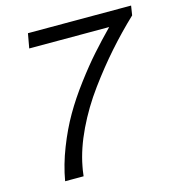

<svg xmlns="http://www.w3.org/2000/svg" viewBox="-103 -775 792 863"><g transform="rotate(-15 292.5 -343.0)"><path d="M94.2 0Q106.9 -73.7 136.5 -149.2Q166 -224.6 201.7 -286.1Q237.3 -347.7 285.4 -411.6Q333.5 -475.6 374.8 -522Q416 -568.4 464.8 -618.2H92.8L105 -686H585L578.1 -642.1Q514.2 -581.5 456.3 -516.1Q398.4 -450.7 341.1 -372.6Q283.7 -294.4 242.7 -209Q201.7 -123.5 187 -44.9Q184.1 -32.7 180.2 0Z"/></g></svg>

Font: Archivo Light
Style: Italic
Weight: 300
Italic angle: -10°
Designer: Hector Gatti
Foundry: Omnibus-Type
Version: Version 2.001